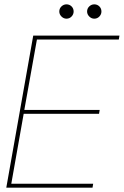

<svg xmlns="http://www.w3.org/2000/svg" viewBox="-20 -864 570 884"><path d="M9 0 133 -700H530L527 -682H150L92 -358H439L436 -340H89L32 -18H409L406 0ZM286 -778Q273 -778 263 -788Q253 -798 253 -811Q253 -825 263 -834.5Q273 -844 286 -844Q300 -844 309.5 -834.5Q319 -825 319 -811Q319 -798 309.5 -788Q300 -778 286 -778ZM414 -778Q401 -778 391 -788Q381 -798 381 -811Q381 -825 391 -834.5Q401 -844 414 -844Q428 -844 437.5 -834.5Q447 -825 447 -811Q447 -798 437.5 -788Q428 -778 414 -778Z"/></svg>

Font: DM Sans 36pt Thin
Style: Italic
Weight: 250
Italic angle: -10°
Designer: Colophon Foundry, Jonny Pinhorn
Foundry: Colophon Foundry
Version: Version 4.004;gftools[0.9.30]